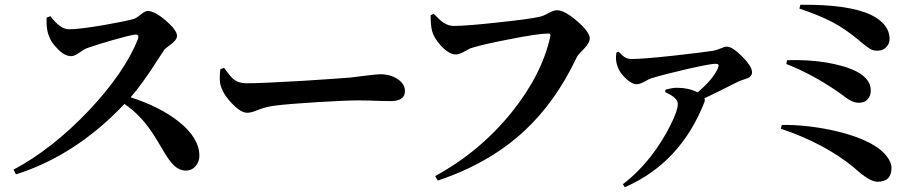

<svg xmlns="http://www.w3.org/2000/svg" viewBox="-20 -742 3874 807"><path d="M47 -9 37 -29Q200 -116 353 -277Q503 -436 560 -578Q566 -597 550 -597Q525 -594 452 -573Q392 -556 347 -540Q333 -535 314 -521Q293 -506 279 -506Q250 -506 220 -539Q192 -567 183 -598Q174 -625 176 -668L192 -674Q233 -619 270 -619Q313 -619 413 -636Q500 -651 541 -662Q552 -665 571 -680.5Q590 -696 600 -696Q630 -696 677 -655.5Q724 -615 724 -591Q724 -573 691 -550Q674 -538 670 -532Q663 -522 647 -497Q577 -387 529 -333Q653 -293 731 -231Q818 -162 818 -87Q818 -63 803 -45Q787 -25 761 -25Q735 -25 713 -45Q694 -62 669 -104Q666 -109 660 -119Q622 -185 597 -216Q557 -268 503 -305Q299 -89 47 -9Z M1019 -268Q993 -268 957 -305Q921 -341 909 -378Q900 -401 906 -451L922 -457Q924 -454 927 -450Q950 -418 963 -408Q983 -392 1015 -392Q1080 -392 1249 -402Q1390 -411 1452 -416Q1481 -419 1525 -425Q1566 -430 1578 -430Q1621 -430 1651.5 -409.5Q1682 -389 1682 -359Q1682 -317 1621 -317Q1605 -317 1573 -318Q1523 -320 1486 -320Q1433 -320 1311 -312.5Q1189 -305 1136 -298Q1100 -294 1062 -279Q1036 -268 1019 -268Z M1820 17 1809 -2Q1995 -103 2129 -268Q2258 -428 2293 -589Q2296 -601 2285 -601Q2242 -601 2121 -577Q2012 -556 1964 -541Q1955 -539 1937 -528Q1910 -513 1897 -513Q1868 -513 1834 -549Q1804 -582 1796 -612Q1790 -635 1790 -678L1803 -684Q1828 -658 1842 -648Q1864 -633 1887 -633Q1941 -633 2076 -648Q2207 -662 2246 -671Q2265 -675 2287 -688Q2308 -699 2321 -699Q2353 -699 2406 -653Q2459 -607 2459 -580Q2459 -562 2431 -533Q2409 -512 2403 -499Q2315 -313 2183 -191Q2036 -55 1820 17Z M2606 45 2598 32Q2660 -14 2718 -88Q2766 -151 2799 -218Q2829 -278 2829 -304Q2829 -320 2813 -333Q2803 -342 2776 -355L2777 -365Q2809 -374 2828 -373Q2874 -373 2912 -354Q2974 -405 2997 -454Q3002 -466 2999.5 -470Q2997 -474 2987 -474Q2967 -474 2869 -452Q2774 -430 2721 -414Q2709 -411 2691 -400Q2670 -388 2656 -388Q2636 -388 2610 -412.5Q2584 -437 2576 -462Q2565 -489 2571 -521L2580 -525Q2598 -506 2607 -501Q2618 -494 2634 -494Q2682 -494 2811 -508Q2918 -520 2974 -528Q2988 -530 3008 -538Q3025 -546 3035 -546Q3058 -546 3099.5 -504.5Q3141 -463 3141 -438Q3141 -425 3128 -416Q3120 -412 3101 -406Q3086 -401 3081 -398Q3074 -394 3057 -386Q2984 -349 2941 -329Q2944 -319 2940 -311Q2840 -57 2606 45Z M3668 22Q3634 22 3569 -38Q3446 -139 3262 -201L3266 -217Q3365 -218 3471 -196Q3585 -172 3652 -132Q3686 -112 3706.5 -86Q3727 -60 3727 -36Q3727 22 3668 22ZM3590 -310Q3573 -310 3556 -319Q3542 -326 3512 -349Q3509 -351 3502 -356Q3395 -430 3285 -473L3288 -489Q3375 -492 3455 -479Q3522 -467 3562 -450Q3640 -417 3640 -362Q3640 -340 3628 -326Q3615 -310 3590 -310ZM3638 -536Q3628 -542 3605 -560Q3596 -568 3590 -573Q3532 -621 3477 -650Q3425 -677 3340 -706L3344 -722Q3545 -724 3640 -680Q3719 -641 3719 -578Q3719 -561 3708 -547Q3694 -530 3671 -529Q3652 -528 3638 -536Z"/></svg>

Font: GenRyuMin TW B
Style: Regular
Weight: 700
Version: Version 1.501;PS 1;hotconv 16.6.51;makeotf.lib2.5.65220